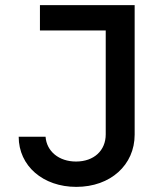

<svg xmlns="http://www.w3.org/2000/svg" viewBox="-20 -720 640 750"><path d="M53 -186C53 -72 148 10 278 10C412 10 506 -76 506 -194V-700H136V-601H393V-195C393 -132 347 -89 277 -89C210 -89 162 -129 158 -186Z"/></svg>

Font: CommitMono
Style: 600Regular
Weight: 600
Monospace: yes
Designer: Eigil Nikolajsen
Foundry: Eigil Nikolajsen
Version: Version 1.143